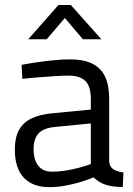

<svg xmlns="http://www.w3.org/2000/svg" viewBox="-20 -752 541 782"><path d="M181 10.2Q112.8 10.2 76.6 -28.7Q40.4 -67.6 40.4 -143Q40.4 -191.7 57.2 -222.3Q74 -252.9 107.9 -269.5Q141.8 -286 193.2 -290.6L349.9 -305.8V-349.4Q349.9 -401.1 327.3 -422.6Q304.7 -444 259.8 -444Q234.6 -444 200 -441.7Q165.4 -439.3 131 -436.6Q96.6 -433.9 71.2 -430.7L67.8 -487.8Q91.4 -492.6 125.6 -497.6Q159.8 -502.6 196.3 -506.4Q232.8 -510.2 264.2 -510.2Q320.8 -510.2 356 -492.7Q391.3 -475.2 408 -439.7Q424.7 -404.2 424.7 -349.4V-93.5Q426.7 -71.5 442.9 -61.9Q459.2 -52.3 482.8 -49.5L480 9.6Q458.6 9.6 440.8 7.3Q422.9 5 407.3 -0.6Q394.1 -5.2 382.7 -12.4Q371.3 -19.6 360.9 -29.6Q341.7 -21.4 312 -12Q282.4 -2.6 248.4 3.8Q214.4 10.2 181 10.2ZM193.3 -52.7Q220.6 -52.7 249.7 -57.6Q278.8 -62.5 305.3 -69.8Q331.9 -77.1 349.9 -83.7V-249.3L202.1 -234.7Q156.9 -230.3 136.8 -208.5Q116.8 -186.6 116.8 -144.6Q116.8 -101.3 135.8 -77Q154.9 -52.7 193.3 -52.7ZM95 -592 218 -731.6H268.5L392.9 -592H317.7L244.2 -678.7L170.1 -592Z"/></svg>

Font: Titillium Web
Style: Bold
Weight: 700
Designer: Mohamed Gaber, Accademia di Belle Arti di Urbino
Foundry: Kief Type Foundry, Accademia di Belle Arti di Urbino
Version: Version 3.000